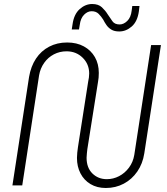

<svg xmlns="http://www.w3.org/2000/svg" viewBox="-20 -925 834 958"><path d="M508 13Q464 13 431.5 -6.5Q399 -26 381.5 -60Q364 -94 364 -137Q364 -149 365.5 -163.5Q367 -178 369 -191L420 -518Q422 -526 423.5 -537.5Q425 -549 425 -558Q425 -605 392.5 -637Q360 -669 312 -669Q278 -669 249 -654Q220 -639 200.5 -611.5Q181 -584 175 -549L91 0H42L125 -541Q134 -594 159.5 -632.5Q185 -671 225 -692Q265 -713 315 -713Q363 -713 398.5 -693.5Q434 -674 453.5 -640Q473 -606 473 -561Q473 -550 472 -537.5Q471 -525 469 -516L416 -182Q415 -172 413.5 -160Q412 -148 412 -138Q412 -88 441 -59.5Q470 -31 513 -31Q545 -31 574 -46Q603 -61 623.5 -88.5Q644 -116 650 -152L734 -700H783L700 -160Q692 -108 665 -69Q638 -30 597.5 -8.5Q557 13 508 13ZM575 -768Q551 -768 536 -777Q521 -786 511.5 -799.5Q502 -813 495 -827Q485 -843 472 -856Q459 -869 437 -869Q417 -869 399.5 -851.5Q382 -834 378 -801L374 -778H338L342 -804Q349 -854 377.5 -879.5Q406 -905 440 -905Q471 -905 488.5 -888.5Q506 -872 517 -854Q530 -835 541 -819Q552 -803 577 -803Q597 -803 615 -820.5Q633 -838 637 -872L640 -895H676L673 -869Q666 -818 637.5 -793Q609 -768 575 -768Z"/></svg>

Font: MuseoModerno ExtraLight
Style: Italic
Weight: 250
Italic angle: -9°
Designer: Pablo Cosgaya, Héctor Gatti, Marcela Romero, and the Authors of The MuseoModerno Project.
Foundry: Omnibus-Type Team
Version: Version 1.003